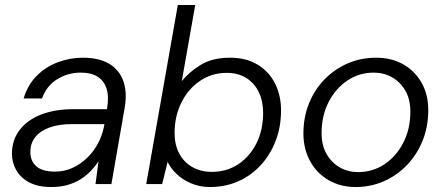

<svg xmlns="http://www.w3.org/2000/svg" viewBox="-20 -740 1787 772"><path d="M187 12Q132 12 97 -7Q62 -26 45 -56.5Q28 -87 28 -121Q28 -177 59 -217.5Q90 -258 145.5 -279.5Q201 -301 275 -301H410Q419 -351 408.5 -383.5Q398 -416 372 -432Q346 -448 305 -448Q253 -448 210 -421.5Q167 -395 149 -344H75Q91 -398 127 -434.5Q163 -471 212 -489.5Q261 -508 313 -508Q379 -508 420 -483Q461 -458 476.5 -412.5Q492 -367 481 -305L428 0H364L376 -91Q362 -70 343.5 -51Q325 -32 302 -18Q279 -4 250.5 4Q222 12 187 12ZM201 -50Q239 -50 271.5 -65Q304 -80 330 -105Q356 -130 373 -161.5Q390 -193 397 -226L400 -241H269Q217 -241 179.5 -227.5Q142 -214 122 -189Q102 -164 102 -129Q102 -92 126.5 -71Q151 -50 201 -50Z M824 12Q783 12 748 -3Q713 -18 689 -41.5Q665 -65 654 -89L632 0H568L695 -720H765L711 -414Q742 -452 788.5 -480Q835 -508 905 -508Q970 -508 1016 -480Q1062 -452 1086 -404Q1110 -356 1110 -296Q1110 -230 1088.5 -174Q1067 -118 1028.5 -76Q990 -34 938 -11Q886 12 824 12ZM832 -49Q892 -49 938.5 -80Q985 -111 1011.5 -164.5Q1038 -218 1038 -286Q1038 -333 1020.5 -369.5Q1003 -406 970 -426.5Q937 -447 892 -447Q832 -447 784.5 -415Q737 -383 709.5 -328Q682 -273 682 -205Q682 -158 700.5 -123Q719 -88 753 -68.5Q787 -49 832 -49Z M1410 12Q1349 12 1301.5 -15.5Q1254 -43 1227 -92Q1200 -141 1200 -203Q1200 -269 1222.5 -324.5Q1245 -380 1285 -421Q1325 -462 1378 -485Q1431 -508 1492 -508Q1554 -508 1601 -481.5Q1648 -455 1675 -407.5Q1702 -360 1702 -297Q1702 -231 1679.5 -175Q1657 -119 1617 -77Q1577 -35 1524 -11.5Q1471 12 1410 12ZM1419 -48Q1479 -48 1526.5 -80Q1574 -112 1602 -167Q1630 -222 1630 -291Q1630 -341 1609.5 -376Q1589 -411 1556 -429.5Q1523 -448 1483 -448Q1424 -448 1376.5 -416Q1329 -384 1301 -329Q1273 -274 1273 -205Q1273 -155 1293.5 -120Q1314 -85 1347 -66.5Q1380 -48 1419 -48Z"/></svg>

Font: DM Sans 24pt Light
Style: Italic
Weight: 300
Italic angle: -10°
Designer: Colophon Foundry, Jonny Pinhorn
Foundry: Colophon Foundry
Version: Version 4.004;gftools[0.9.30]